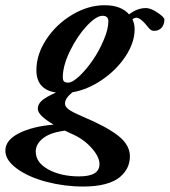

<svg xmlns="http://www.w3.org/2000/svg" viewBox="-95 -471 643 728"><path d="M220.7 236.3Q149.4 236.3 81.5 218.5Q13.7 200.7 -30.5 168.7Q-74.7 136.7 -74.7 100.1Q-74.7 60.5 -23.4 34.4Q27.8 8.3 108.4 1.5Q48.3 -33.7 48.3 -58.1Q48.3 -76.2 64 -89.8Q79.6 -103.5 117.2 -120.1Q43 -131.3 43 -205.1Q43 -264.6 80.8 -322Q118.7 -379.4 179 -415.3Q239.3 -451.2 301.8 -451.2Q363.8 -451.2 394.5 -416.5Q425.3 -440.4 458 -440.4Q472.7 -440.4 490.5 -430.4Q508.3 -420.4 521.5 -408.2Q528.3 -401.4 528.3 -396.5Q528.3 -377.4 517.6 -365.7Q506.8 -354 488.8 -354Q478 -354 469.2 -364.7Q439 -403.8 422.4 -403.8Q414.6 -403.8 407.2 -397.9Q415.5 -380.4 415.5 -359.9Q415.5 -309.6 380.9 -257.3Q346.2 -205.1 291.5 -168Q236.8 -130.9 179.7 -121.1Q151.4 -98.6 151.4 -78.1Q151.4 -65.4 168.2 -54.2Q185.1 -43 218.8 -28.8Q309.6 9.3 353.5 43.9Q397.5 78.6 397.5 121.6Q397.5 144.5 388.4 164.1Q379.4 183.6 359.6 200.4Q339.8 217.3 304.4 226.8Q269 236.3 220.7 236.3ZM163.1 -157.7Q179.7 -157.7 206.1 -182.6Q232.4 -207.5 256.6 -242.7Q280.8 -277.8 298.3 -319.3Q315.9 -360.8 315.9 -390.1Q315.9 -411.1 293.9 -411.1Q270 -411.1 234.1 -372.8Q198.2 -334.5 170.7 -278.3Q143.1 -222.2 143.1 -177.7Q143.1 -166.5 147.9 -162.1Q152.8 -157.7 163.1 -157.7ZM40.5 103.5Q40.5 145.5 88.4 171.6Q136.2 197.8 205.6 197.8Q282.2 197.8 282.2 151.4Q282.2 124 253.2 91.1Q224.1 58.1 182.6 39.1Q165.5 31.7 150.9 24.4Q94.7 31.7 67.6 53.7Q40.5 75.7 40.5 103.5Z"/></svg>

Font: Elstob 10pt
Style: Bold Italic
Weight: 700
Italic angle: -20°
Designer: Peter S. Baker
Version: Version 1.015